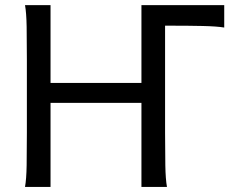

<svg xmlns="http://www.w3.org/2000/svg" viewBox="-20 -733 926 753"><path d="M627.4 -212.4Q627.4 -140.1 628.4 -84.7Q629.4 -29.3 634.8 0H534.7V-329.6H178.2V0H78.1Q83.5 -29.3 84.5 -84.7Q85.4 -140.1 85.4 -212.4V-500.5Q85.4 -572.8 84.5 -628.2Q83.5 -683.6 78.1 -712.9H178.2V-407.7H534.7V-712.9H859.4V-625Q830.1 -629.9 774.4 -631.1Q718.8 -632.3 646.5 -632.3H627.4Z"/></svg>

Font: Andika
Style: Regular
Weight: 400
Designer: Victor Gaultney, Annie Olsen, Julie Remington, Don Collingsworth, Eric Hays
Foundry: SIL International
Version: Version 1.001